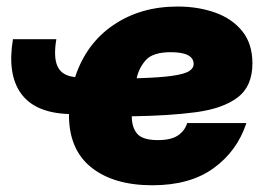

<svg xmlns="http://www.w3.org/2000/svg" viewBox="-20 -547 797 579"><path d="M439.5 11.7Q322.3 11.7 254.6 -42.7Q187 -97.2 188 -203.1Q85.9 -206.5 43.7 -264.6Q1.5 -322.8 19 -428.7H149.9Q140.6 -374 153.8 -346.2Q167 -318.4 206.5 -314.5Q239.7 -415.5 321.8 -471.4Q403.8 -527.3 515.6 -527.3Q577.6 -527.3 628.9 -509Q680.2 -490.7 710.7 -452.9Q741.2 -415 741.2 -356Q741.2 -287.1 697 -253.4Q652.8 -219.7 571.3 -208.7Q489.7 -197.8 377.4 -196.3Q377.4 -162.6 393.8 -143.6Q410.2 -124.5 456.1 -124.5Q496.1 -124.5 516.8 -138.7Q537.6 -152.8 544.4 -175.8H723.1Q694.8 -90.8 623.8 -39.6Q552.7 11.7 439.5 11.7ZM392.1 -311Q464.4 -313 501.2 -318.6Q538.1 -324.2 551 -333Q564 -341.8 564 -353.5Q564 -389.6 495.1 -389.6Q441.9 -389.6 420.7 -366.7Q399.4 -343.8 392.1 -311Z"/></svg>

Font: Inter Display Black
Style: Italic
Weight: 900
Italic angle: -9.39999°
Designer: Rasmus Andersson
Foundry: rsms
Version: Version 4.000;git-a52131595